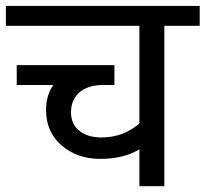

<svg xmlns="http://www.w3.org/2000/svg" viewBox="-35 -645 711 665"><path d="M447.8 0V-127.9Q393.1 -94.7 312.5 -94.7Q231.9 -94.7 178.2 -141.4Q124.5 -188 124.5 -263.7Q124.5 -315.4 149.9 -350.6H22.9V-419.4H361.3V-350.6H313.5Q262.2 -347.2 236.6 -321.8Q210.9 -296.4 210.9 -256.1Q210.9 -215.8 239.3 -192.4Q267.6 -168.9 316.9 -168.9Q391.6 -168.9 447.8 -217.3V-555.7H-14.6V-624.5H656.7V-555.7H534.2V0Z"/></svg>

Font: Yantramanav
Style: Regular
Weight: 400
Version: Version 1.000;PS 1.0;hotconv 1.0.72;makeotf.lib2.5.5900; ttf